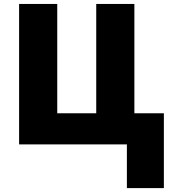

<svg xmlns="http://www.w3.org/2000/svg" viewBox="-20 -734 871 976"><path d="M663.1 -158.2H813V222.2H625V0H77.1V-713.9H271V-158.2H469.2V-713.9H663.1Z"/></svg>

Font: OpenSans-ExtraBold
Style: Regular
Weight: 800
Foundry: Ascender Corporation
Version: Version 1.10